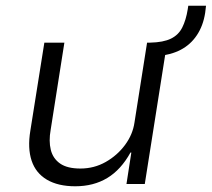

<svg xmlns="http://www.w3.org/2000/svg" viewBox="-20 -643 740 671"><path d="M243 8Q183 8 144 -15Q105 -38 90.5 -81.5Q76 -125 86 -186L135 -494H205L157 -189Q150 -150 157.5 -119.5Q165 -89 190 -71.5Q215 -54 261 -54Q309 -54 349.5 -77Q390 -100 417 -136.5Q444 -173 450 -215L494 -494H564L486 0H422L439 -110H436Q403 -50 355 -21Q307 8 243 8ZM531 -447 501 -471 505 -494Q551 -495 577.5 -508Q604 -521 617 -547Q630 -573 636 -610L638 -623H700L697 -598Q690 -553 668 -520Q646 -487 611.5 -469Q577 -451 531 -447Z"/></svg>

Font: Nunito Sans 7pt Light
Style: Italic
Weight: 300
Italic angle: -9°
Designer: Vernon Adams
Foundry: Vernon Adams
Version: Version 3.101;gftools[0.9.27]